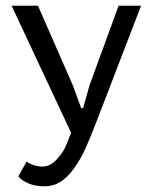

<svg xmlns="http://www.w3.org/2000/svg" viewBox="-20 -467 540 679"><path d="M21 0ZM237.8 -164.6 267.1 -84.5H273.9L296.4 -164.6L399.4 -446.8H479L323.2 -42Q298.3 22.9 281.7 59.3Q265.1 95.7 242.2 127.9Q219.2 160.2 193.8 176Q168.5 191.9 137.2 191.9Q105 191.9 80.3 181.4Q55.7 170.9 44.9 156.7L74.2 104Q77.6 107.4 84 110.6Q90.3 113.8 97.9 116.5Q105.5 119.1 114 120.6Q122.6 122.1 130.9 122.1Q142.6 122.1 155.8 116Q168.9 109.9 183.1 94Q197.3 78.1 206.3 62.3Q215.3 46.4 231.4 2.4L21 -446.8H114.3Z"/></svg>

Font: PT Astra Sans
Style: Regular
Weight: 400
Designer: A.Korolkova, I. Chaeva
Foundry: ParaType Ltd
Version: Version 1.001; ttfautohint (v1.6)